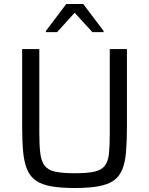

<svg xmlns="http://www.w3.org/2000/svg" viewBox="-20 -934 748 962"><path d="M355 8Q284 8 236.5 -0.5Q189 -9 160 -29Q131 -49 116 -84.5Q101 -120 96 -173Q91 -226 91 -301V-688H177V-267Q177 -204 182 -165Q187 -126 203.5 -104Q220 -82 256 -74Q292 -66 355 -66Q418 -66 453.5 -74Q489 -82 505.5 -104Q522 -126 526 -165Q530 -204 530 -267V-688H616V-301Q616 -226 611.5 -173Q607 -120 592.5 -84.5Q578 -49 549 -29Q520 -9 472.5 -0.5Q425 8 355 8ZM210 -773V-779L312 -914H397L499 -779V-773H443L354 -870L266 -773Z"/></svg>

Font: Saira Thin
Style: Regular
Weight: 400
Version: Version 1.101